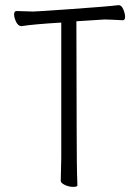

<svg xmlns="http://www.w3.org/2000/svg" viewBox="-20 -723 540 749"><path d="M282 0Q282 6 265.5 6Q249 6 233 -1.5Q217 -9 217 -18L219 -107V-635Q105 -628 64 -621Q51 -621 43 -637.5Q35 -654 35 -667Q35 -680 45 -680L109 -678Q123 -678 263.5 -688Q404 -698 443 -703Q454 -703 461 -686.5Q468 -670 468 -657Q468 -644 459 -644Q403 -647 388 -647Q388 -647 278 -640V-635Q279 -74 280.5 -45.5Q282 -17 282 0ZM459 -644Z"/></svg>

Font: LXGW WenKai Mono TC Light
Style: Regular
Weight: 300
Designer: LXGW / Fontworks Inc.
Foundry: LXGW / Fontworks Inc.
Version: Version 1.330